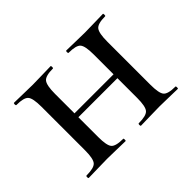

<svg xmlns="http://www.w3.org/2000/svg" viewBox="-88 -542 699 699"><g transform="rotate(-45 261.0 -193.0)"><path d="M125 -183V-203H394V-183ZM93 -81V-305Q93 -349 82 -361.5Q71 -374 33 -374Q30 -374 30 -380Q30 -386 33 -386Q52 -386 77 -385Q102 -384 128 -384Q153 -384 177.5 -385Q202 -386 221 -386Q223 -386 223 -380Q223 -374 221 -374Q182 -374 171.5 -360Q161 -346 161 -303V-81Q161 -38 171.5 -25Q182 -12 221 -12Q223 -12 223 -6Q223 0 221 0Q201 0 177 -1Q153 -2 128 -2Q102 -2 77 -1Q52 0 32 0Q29 0 29 -6Q29 -12 32 -12Q71 -12 82 -25Q93 -38 93 -81ZM362 -81V-305Q362 -349 351 -361.5Q340 -374 302 -374Q299 -374 299 -380Q299 -386 302 -386Q321 -386 346 -385Q371 -384 397 -384Q422 -384 446.5 -385Q471 -386 490 -386Q492 -386 492 -380Q492 -374 490 -374Q451 -374 440.5 -360Q430 -346 430 -303V-81Q430 -38 440.5 -25Q451 -12 490 -12Q492 -12 492 -6Q492 0 490 0Q470 0 446 -1Q422 -2 397 -2Q371 -2 345.5 -1Q320 0 301 0Q298 0 298 -6Q298 -12 301 -12Q340 -12 351 -25Q362 -38 362 -81Z"/></g></svg>

Font: Cormorant Medium
Style: Regular
Weight: 500
Designer: Christian Thalmann (Catharsis Fonts)
Foundry: Catharsis Fonts
Version: Version 4.000